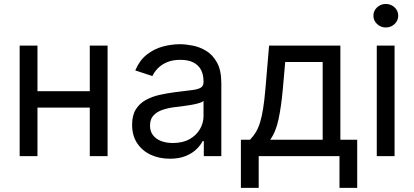

<svg xmlns="http://www.w3.org/2000/svg" viewBox="-20 -771 2045 948"><path d="M443.4 -320.8V-239.7H144V-320.8ZM165 -545.9V0H77.1V-545.9ZM511.2 -545.9V0H423.3V-545.9Z M818.4 12.7Q766.6 12.7 724.4 -6.8Q682.1 -26.4 657.2 -64Q632.3 -101.6 632.3 -155.3Q632.3 -202.1 650.9 -231.4Q669.4 -260.7 700.4 -277.6Q731.4 -294.4 769 -302.7Q806.6 -311 844.7 -315.9Q893.6 -322.3 924.3 -325.7Q955.1 -329.1 970 -337.4Q984.9 -345.7 984.9 -365.7V-368.7Q984.9 -402.8 972.2 -426.5Q959.5 -450.2 934.1 -462.9Q908.7 -475.6 870.6 -475.6Q831.5 -475.6 803.7 -463.4Q775.9 -451.2 758.5 -432.9Q741.2 -414.6 732.4 -395.5L647.9 -423.3Q668.9 -473.1 704.6 -501.2Q740.2 -529.3 783.2 -541Q826.2 -552.7 868.2 -552.7Q895.5 -552.7 930.4 -546.1Q965.3 -539.6 997.8 -520Q1030.3 -500.5 1051.5 -462.2Q1072.8 -423.8 1072.8 -359.9V0H986.3V-74.2H980.5Q971.2 -55.2 950.7 -34.9Q930.2 -14.6 897.5 -1Q864.7 12.7 818.4 12.7ZM833.5 -64.9Q882.3 -64.9 916 -84Q949.7 -103 967.3 -133.5Q984.9 -164.1 984.9 -197.3V-272.9Q979.5 -266.6 961.4 -261.5Q943.4 -256.3 920.2 -252.4Q897 -248.5 875.2 -245.8Q853.5 -243.2 840.8 -241.7Q809.1 -237.8 781.5 -228.3Q753.9 -218.8 737.3 -200.4Q720.7 -182.1 720.7 -150.9Q720.7 -122.6 735.4 -103.5Q750 -84.5 775.4 -74.7Q800.8 -64.9 833.5 -64.9Z M1169.4 156.7V-81.1H1214.4Q1231 -98.1 1243.2 -118.4Q1255.4 -138.7 1264.2 -167Q1272.9 -195.3 1279.3 -235.6Q1285.6 -275.9 1290.5 -332L1308.6 -545.9H1660.6V-81.1H1743.7V156.7H1656.2V0H1257.3V156.7ZM1314 -81.1H1573.2V-464.8H1388.2L1376.5 -332Q1368.7 -245.1 1355.2 -181.9Q1341.8 -118.7 1314 -81.1Z M1840.3 0V-545.9H1928.2V0ZM1884.8 -635.3Q1859.9 -635.3 1841.8 -652.3Q1823.7 -669.4 1823.7 -693.4Q1823.7 -717.8 1841.8 -734.6Q1859.9 -751.5 1884.8 -751.5Q1910.2 -751.5 1928.2 -734.6Q1946.3 -717.8 1946.3 -693.4Q1946.3 -669.4 1928.2 -652.3Q1910.2 -635.3 1884.8 -635.3Z"/></svg>

Font: Inter Variable
Style: Regular
Weight: 400
Designer: Rasmus Andersson
Foundry: rsms
Version: Version 4.001;git-9221beed3